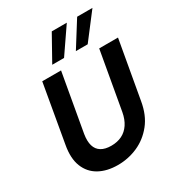

<svg xmlns="http://www.w3.org/2000/svg" viewBox="-220 -1087 1144 1238"><g transform="rotate(-30 352.0 -468.0)"><path d="M294 12Q213 12 155.5 -20Q98 -52 73 -115Q48 -178 65 -271L140 -700H280L204 -270Q196 -220 206 -186Q216 -152 244.5 -134.5Q273 -117 319 -117Q364 -117 398.5 -134Q433 -151 456 -185.5Q479 -220 488 -270L564 -700H704L628 -271Q612 -175 562 -112.5Q512 -50 442 -19Q372 12 294 12ZM425 -760 543 -948H657L513 -760ZM249 -760 354 -948H466L337 -760Z"/></g></svg>

Font: DM Sans 11pt ExtraBold
Style: Italic
Weight: 800
Italic angle: -10°
Version: Version 4.004;gftools[0.9.30]